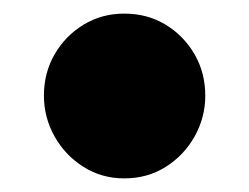

<svg xmlns="http://www.w3.org/2000/svg" viewBox="-20 -247 366 282"><path d="M162.5 15Q129.5 15 102.8 -1.8Q76 -18.5 60.2 -46.5Q44.5 -74.5 44.5 -106.5Q44.5 -140 60.2 -167.2Q76 -194.5 102.8 -210.8Q129.5 -227 162.5 -227Q196.5 -227 223.2 -210.8Q250 -194.5 265.8 -167.2Q281.5 -140 281.5 -106.5Q281.5 -74.5 265.8 -46.5Q250 -18.5 223.2 -1.8Q196.5 15 162.5 15Z"/></svg>

Font: Fraunces Black
Style: Regular
Weight: 900
Version: Version 1.000;[b76b70a41]